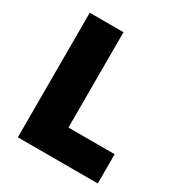

<svg xmlns="http://www.w3.org/2000/svg" viewBox="-169 -841 905 961"><g transform="rotate(30 283.0 -360.0)"><path d="M72 0V-720H267V-169H534V0Z"/></g></svg>

Font: Kufam ExtraBold
Style: Regular
Weight: 800
Designer: Wael Morcos, Artur Schmal
Foundry: Original Type
Version: Version 1.300; ttfautohint (v1.8.3)